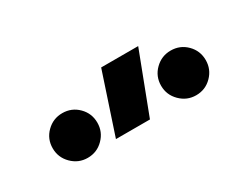

<svg xmlns="http://www.w3.org/2000/svg" viewBox="-36 -956 658 513"><g transform="rotate(-30 293.0 -699.5)"><path d="M218.8 -609.4 280.3 -794.9H394.5L323.7 -609.4ZM128.9 -603.5Q100.6 -603.5 80.3 -623.8Q60.1 -644 60.1 -672.4Q60.1 -701.2 80.3 -721.2Q100.6 -741.2 128.9 -741.2Q157.7 -741.2 177.7 -721.2Q197.8 -701.2 197.8 -672.4Q197.8 -644 177.7 -623.8Q157.7 -603.5 128.9 -603.5ZM463.4 -603.5Q435.1 -603.5 414.8 -623.8Q394.5 -644 394.5 -672.4Q394.5 -701.2 414.8 -721.2Q435.1 -741.2 463.4 -741.2Q492.2 -741.2 512.2 -721.2Q532.2 -701.2 532.2 -672.4Q532.2 -644 512.2 -623.8Q492.2 -603.5 463.4 -603.5Z"/></g></svg>

Font: Cascadia Code Medium
Style: Regular
Weight: 500
Monospace: yes
Designer: Aaron Bell
Foundry: Saja Typeworks
Version: Version 2407.024